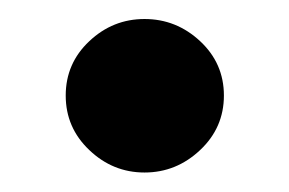

<svg xmlns="http://www.w3.org/2000/svg" viewBox="-20 -412 303 201"><path d="M131.3 -231.4Q98.1 -231.4 73.5 -254.9Q48.8 -278.3 48.8 -312Q48.8 -345.7 73.5 -368.9Q98.1 -392.1 131.3 -392.1Q164.6 -392.1 189.5 -368.9Q214.4 -345.7 214.4 -312Q214.4 -278.3 189.5 -254.9Q164.6 -231.4 131.3 -231.4Z"/></svg>

Font: Manjari
Style: Bold
Weight: 700
Designer: Santhosh Thottingal <santhosh.thottingal@gmail.com>
Version: Version 2.000